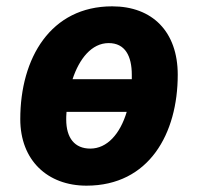

<svg xmlns="http://www.w3.org/2000/svg" viewBox="-20 -576 625 606"><path d="M253 10C451 10 541 -155 541 -340C541 -476 461 -556 334 -556C140 -556 44 -393 44 -200C44 -70 130 10 253 10ZM396 -326H209C230 -390 269 -440 323 -440C375 -440 396 -399 396 -340ZM265 -107C216 -107 189 -140 189 -199C189 -204 189 -212 190 -223H380C359 -153 318 -107 265 -107Z"/></svg>

Font: Noto Sans
Style: Bold Italic
Weight: 700
Italic angle: -12°
Designer: Monotype Design Team
Foundry: Monotype Imaging Inc.
Version: Version 2.013